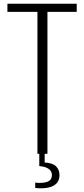

<svg xmlns="http://www.w3.org/2000/svg" viewBox="-20 -830 454 1036"><path d="M182 0V-766H20V-810H394V-766H236V0ZM199 186Q192 186 185 185.5Q178 185 170 184V155Q176 156 181.5 156.5Q187 157 192 157Q227 157 243.5 147Q260 137 260 115Q260 101 252.5 91Q245 81 230 74.5Q215 68 192 66V0H221V47Q264 49 282.5 67.5Q301 86 301 115Q301 138 289.5 154Q278 170 255.5 178Q233 186 199 186Z"/></svg>

Font: Oswald ExtraLight
Style: Regular
Weight: 250
Designer: Vernon Adams
Foundry: Vernon Adams
Version: Version 4.103;gftools[0.9.33.dev8+g029e19f]